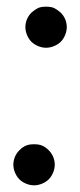

<svg xmlns="http://www.w3.org/2000/svg" viewBox="-20 -774 240 575"><path d="M100 -486ZM61 -717Q66 -728 74 -736Q84 -745 94 -750Q103 -754 118 -754Q133 -754 142 -750Q152 -745 162 -736Q170 -728 175 -717Q180 -705 180 -693Q180 -681 175 -669Q170 -657 162 -649Q154 -641 142 -636Q130 -631 118 -631Q106 -631 94 -636Q82 -641 74 -649Q66 -657 61 -669Q56 -681 56 -693Q56 -705 61 -717ZM25 -305Q30 -316 38 -324Q48 -334 58 -338Q67 -342 82 -342Q97 -342 106 -338Q116 -334 126 -324Q134 -316 139 -305Q144 -293 144 -281Q144 -269 139 -257Q134 -245 126 -237Q118 -229 106 -224Q94 -219 82 -219Q70 -219 58 -224Q46 -229 38 -237Q30 -245 25 -257Q20 -269 20 -281Q20 -293 25 -305Z"/></svg>

Font: DSEG7 Classic Mini
Style: Bold Italic
Weight: 700
Italic angle: -5°
Designer: Keshikan(Twitter:@keshinomi_88pro)
Version: Version 0.46